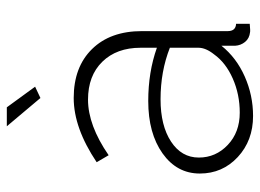

<svg xmlns="http://www.w3.org/2000/svg" viewBox="-122 -648 780 577"><g transform="rotate(-90 268.5 -360.0)"><path d="M177 -730H234L296 -645L262 -629ZM35 -150Q35 -219 95.5 -262Q156 -305 253 -305Q340 -305 413 -279V-328Q413 -400 371 -443Q329 -486 257 -486Q180 -486 90 -424L69 -460Q172 -529 262 -529Q355 -529 409 -474Q463 -419 463 -324V-66Q463 -42 485 -41V0Q463 2 460 1Q441 -1 430.5 -14Q420 -27 419 -44V-85Q383 -40 326.5 -15Q270 10 208 10Q134 10 84.5 -36Q35 -82 35 -150ZM393 -107Q413 -132 413 -154V-240Q342 -268 258 -268Q179 -268 131 -236.5Q83 -205 83 -153Q83 -102 121 -66Q159 -30 218 -30Q273 -30 320.5 -51Q368 -72 393 -107Z"/></g></svg>

Font: Raleway-v4020 Light
Style: Regular
Weight: 300
Designer: Matt McInerney, Pablo Impallari, Rodrigo Fuenzalida
Foundry: Matt McInerney, Pablo Impallari, Rodrigo Fuenzalida
Version: Version 4.020;PS 004.020;hotconv 1.0.88;makeotf.lib2.5.64775